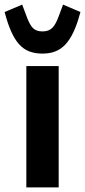

<svg xmlns="http://www.w3.org/2000/svg" viewBox="-53 -811 368 831"><path d="M201 0H61V-525H201ZM131 -579Q99 -579 74 -588.5Q49 -598 30 -619Q11 -640 -4.5 -674.5Q-20 -709 -33 -759L43 -791L61 -743Q75 -704 89.5 -689.5Q104 -675 131 -675Q158 -675 173.5 -690.5Q189 -706 202 -743L220 -791L295 -759Q282 -709 266 -674.5Q250 -640 230.5 -619Q211 -598 186.5 -588.5Q162 -579 131 -579Z"/></svg>

Font: IBM Plex Sans Condensed
Style: Bold
Weight: 700
Width: 3
Designer: Mike Abbink, Paul van der Laan, Pieter van Rosmalen
Foundry: Bold Monday
Version: Version 3.201